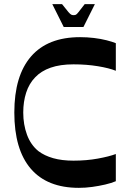

<svg xmlns="http://www.w3.org/2000/svg" viewBox="-20 -892 622 925"><path d="M538 -19Q517 -10 487 -3Q457 4 424.5 8.5Q392 13 360 13Q207 13 128 -79.5Q49 -172 49 -350Q49 -527 129.5 -620Q210 -713 366 -713Q400 -713 433 -709Q466 -705 493.5 -698Q521 -691 538 -684V-551Q506 -564 451.5 -573Q397 -582 334 -582Q270 -582 224 -566Q178 -550 149 -519Q120 -489 106 -445.5Q92 -402 92 -350Q92 -292 110 -243Q128 -194 165 -164Q194 -142 236 -130Q278 -118 334 -118Q397 -118 451.5 -128Q506 -138 538 -150ZM287 -762 232 -872H279Q300 -845 309.5 -834Q319 -823 324 -821Q329 -819 334 -819Q341 -819 345.5 -821Q350 -823 358.5 -834Q367 -845 388 -872H437L382 -762Z"/></svg>

Font: Ojuju SemiBold
Style: Regular
Weight: 600
Designer: Chisaokwu Joboson, Mirko Velimirovic
Foundry: Udi Foundry
Version: Version 1.000